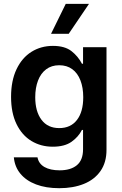

<svg xmlns="http://www.w3.org/2000/svg" viewBox="-20 -778 639 1008"><path d="M52.7 47.9H176.8Q183.1 81.5 213.6 98.9Q244.1 116.2 293 116.2Q351.1 116.2 383.5 89.4Q416 62.5 416 5.9V-95.7H410.2Q391.6 -59.1 355.2 -33.4Q318.8 -7.8 256.8 -7.8Q194.8 -7.8 145 -37.8Q95.2 -67.9 66.7 -126.7Q38.1 -185.5 38.1 -269.5Q38.1 -354.5 66.9 -414.8Q95.7 -475.1 145.5 -506.1Q195.3 -537.1 257.8 -537.1Q319.8 -537.1 355 -509.8Q390.1 -482.4 410.2 -443.4H416V-530.3H539.1V8.8Q539.1 74.7 507.6 119.9Q476.1 165 420.2 187.5Q364.3 210 291 210Q221.2 210 169.2 190.2Q117.2 170.4 87.2 134Q57.1 97.7 52.7 47.9ZM417 -267.6Q417 -317.9 402.3 -356Q387.7 -394 359.4 -414.8Q331.1 -435.5 291 -435.5Q250.5 -435.5 222.2 -414.1Q193.8 -392.6 179.4 -354.5Q165 -316.4 165 -267.6Q165 -192.9 197.8 -149.2Q230.5 -105.5 291 -105.5Q351.1 -105.5 384 -148.2Q417 -190.9 417 -267.6ZM325.2 -757.8H447.3L340.8 -600.6H248Z"/></svg>

Font: Pretendard Std SemiBold
Style: Regular
Weight: 600
Designer: Base glyphs from Inter by Rasmus Andersson; Hangeul glyphs from Noto Sans CJK(Source Han Sans) by Jang Soo-young and Kan
Foundry: Kil Hyung-jin
Version: Version 1.309